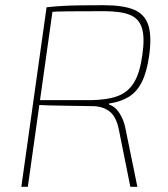

<svg xmlns="http://www.w3.org/2000/svg" viewBox="-20 -718 646 738"><path d="M379 -698Q453 -698 494.5 -681Q536 -664 550 -621.5Q564 -579 553 -502Q544 -440 525 -402.5Q506 -365 475.5 -346Q445 -327 399 -320V-316Q416 -311 428.5 -297Q441 -283 450 -263Q459 -243 463 -220L508 0H481L437 -219Q427 -269 402 -289Q377 -309 338 -310Q280 -311 237 -311.5Q194 -312 164.5 -313Q135 -314 118 -315L122 -333H329Q393 -334 433 -349Q473 -364 495.5 -401.5Q518 -439 527 -506Q537 -574 525.5 -610.5Q514 -647 479 -661Q444 -675 380 -675Q304 -675 248 -674.5Q192 -674 172 -672L159 -690Q195 -694 225.5 -695.5Q256 -697 292 -697.5Q328 -698 379 -698ZM184 -690 87 0H62L159 -690Z"/></svg>

Font: Exo 2 Thin
Style: Italic
Weight: 250
Italic angle: -8°
Designer: Natanael Gama
Foundry: Natanael Gama
Version: Version 2.010